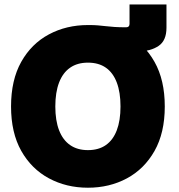

<svg xmlns="http://www.w3.org/2000/svg" viewBox="-20 -853 824 883"><path d="M392.1 -621.6V-737.8Q413.1 -737.8 430.4 -736.3Q447.8 -734.9 466.1 -732.7Q484.4 -730.5 506.6 -729Q528.8 -727.5 560.1 -727.5Q575.7 -727.5 575.7 -743.2V-832.5H745.6V-725.6Q745.6 -666 709 -641.6Q672.4 -617.2 619.6 -617.2Q591.3 -617.2 562.7 -617.9Q534.2 -618.7 505.9 -619.4Q477.5 -620.1 449 -620.8Q420.4 -621.6 392.1 -621.6ZM384.3 10.3Q285.2 10.3 204.8 -33Q124.5 -76.2 77.6 -159.4Q30.8 -242.7 30.8 -363.3Q30.8 -484.9 77.6 -568.4Q124.5 -651.9 204.8 -694.8Q285.2 -737.8 384.3 -737.8Q483.4 -737.8 563.5 -694.8Q643.6 -651.9 690.7 -568.4Q737.8 -484.9 737.8 -363.3Q737.8 -242.2 690.7 -158.9Q643.6 -75.7 563.5 -32.7Q483.4 10.3 384.3 10.3ZM384.3 -162.6Q433.6 -162.6 466.8 -185.8Q500 -209 517.1 -253.9Q534.2 -298.8 534.2 -363.3Q534.2 -428.2 517.1 -473.4Q500 -518.6 466.8 -541.7Q433.6 -564.9 384.3 -564.9Q335.9 -564.9 302.5 -541.7Q269 -518.6 251.7 -473.4Q234.4 -428.2 234.4 -363.3Q234.4 -298.8 251.7 -253.9Q269 -209 302.5 -185.8Q335.9 -162.6 384.3 -162.6Z"/></svg>

Font: Inter 18pt Black
Style: Regular
Weight: 900
Designer: Rasmus Andersson
Foundry: rsms
Version: Version 4.001;git-66647c0bb